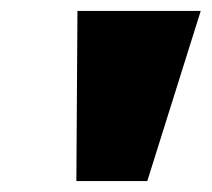

<svg xmlns="http://www.w3.org/2000/svg" viewBox="-20 -725 388 352"><path d="M120 -393 122 -705H348L250 -393Z"/></svg>

Font: Nunito Sans 10pt Expanded Black
Style: Italic
Weight: 900
Width: 7
Italic angle: -9°
Designer: Vernon Adams
Foundry: Vernon Adams
Version: Version 3.101;gftools[0.9.27]